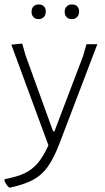

<svg xmlns="http://www.w3.org/2000/svg" viewBox="-37 -654 474 864"><path d="M78 -405 202 -63H208L337 -402L352 -455H401L231 -9Q205 59 177.5 97Q150 135 111.5 155.5Q73 176 10 190H4Q-10 177 -17 160L-16 152Q39 142 73 126Q107 110 132 81Q157 52 181 0L14 -453L63 -458ZM169 -602Q169 -587 160.5 -577.5Q152 -568 137 -568Q122 -568 113.5 -577Q105 -586 105 -601Q105 -616 113.5 -625Q122 -634 138 -634Q152 -634 160.5 -625.5Q169 -617 169 -602ZM319 -602Q319 -587 310 -577.5Q301 -568 286 -568Q271 -568 262.5 -577Q254 -586 254 -601Q254 -616 263 -625Q272 -634 287 -634Q302 -634 310.5 -625.5Q319 -617 319 -602Z"/></svg>

Font: Luna Sans Light
Style: Regular
Weight: 300
Designer: Juan Pablo del Peral
Foundry: Huerta Tipografica
Version: Version 2.001; ttfautohint (v1.5)